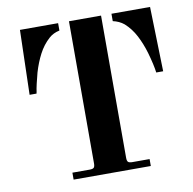

<svg xmlns="http://www.w3.org/2000/svg" viewBox="-80 -792 875 872"><g transform="rotate(-10 358.0 -356.0)"><path d="M244 -678V-712H68L60 -414H92L94 -424C94.7 -430.7 96.8 -442 100.5 -458C104.2 -474 108.3 -490.7 113 -508C121.7 -537.3 132.5 -564.5 145.5 -589.5C158.5 -614.5 175 -636 195 -654C208.3 -666 224.7 -674 244 -678ZM490 -712V-678C499.3 -676 508.3 -673 517 -669C525.7 -665 533.7 -660 541 -654C561 -636 577.5 -614.5 590.5 -589.5C603.5 -564.5 614.3 -537.3 623 -508C634.3 -468 641.3 -436.7 644 -414H676L668 -712ZM490 -678ZM490 -712ZM244 -712ZM244 -678ZM294 -712V-56C294 -46.7 292.3 -40.3 289 -37C285.7 -33.7 279.3 -32 270 -32H190V0H546V-32H466C456.7 -32 450.3 -33.7 447 -37C443.7 -40.3 442 -46.7 442 -56V-627V-712Z"/></g></svg>

Font: Km Standard TT
Style: Bold
Weight: 700
Designer: Alexey Kryukov <alexios@thessalonica.org.ru>
Version: Version 2.0.2